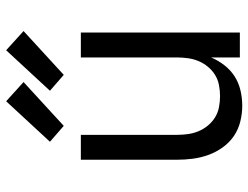

<svg xmlns="http://www.w3.org/2000/svg" viewBox="-114 -706 827 640"><g transform="rotate(-90 300.0 -385.5)"><path d="M268 8Q242 8 215.5 1.5Q189 -5 167 -20Q145 -35 129 -57.5Q113 -80 104 -105Q95 -130 91.5 -156.5Q88 -183 88 -210V-530H171V-210Q171 -192 173.5 -173.5Q176 -155 183 -138Q190 -121 202 -106.5Q214 -92 229.5 -82.5Q245 -73 263.5 -69.5Q282 -66 300 -66Q318 -66 336.5 -69.5Q355 -73 370.5 -82.5Q386 -92 398 -106.5Q410 -121 417 -138Q424 -155 426.5 -173.5Q429 -192 429 -210V-530H512V0H429V-96Q419 -72 403 -51.5Q387 -31 366 -17.5Q345 -4 319.5 2Q294 8 268 8ZM371 -587 318 -633 453 -779 517 -721ZM201 -587 148 -633 283 -779 347 -721Z"/></g></svg>

Font: Iosevka Mono
Style: Regular
Weight: 400
Designer: Belleve Invis
Foundry: Belleve Invis
Version: Version 11.1.1